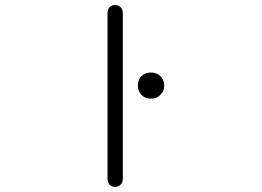

<svg xmlns="http://www.w3.org/2000/svg" viewBox="-20 -723 1040 761"><path d="M578.1 -435.5Q553.7 -435.5 539.1 -419.9Q526.4 -405.3 526.4 -383.8Q526.4 -363.3 539.1 -348.6Q553.7 -332 578.1 -332Q602.5 -332 617.2 -348.6Q630.9 -363.3 630.9 -383.8Q630.9 -405.3 617.2 -419.9Q602.5 -435.5 578.1 -435.5ZM406.2 -670.9V-13.7Q406.2 1 415 9.8Q423.8 17.6 436.5 17.6Q448.2 17.6 457 9.8Q466.8 1 466.8 -13.7V-670.9Q466.8 -686.5 457 -695.3Q448.2 -703.1 436.5 -703.1Q423.8 -703.1 415 -695.3Q406.2 -686.5 406.2 -670.9Z"/></svg>

Font: GulimChe
Style: Regular
Weight: 400
Monospace: yes
Version: Version 2.21